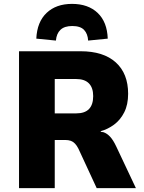

<svg xmlns="http://www.w3.org/2000/svg" viewBox="-20 -969 743 989"><path d="M78 0V-705H395Q513 -705 576.5 -647.5Q640 -590 640 -486Q640 -430 620 -390.5Q600 -351 567.5 -327Q535 -303 498 -293L500 -290L513 -288Q531 -282 547 -265Q563 -248 579 -214L680 0H478L384 -203Q376 -219 366.5 -229Q357 -239 345 -243.5Q333 -248 315 -248H262V0ZM262 -385H373Q417 -385 438.5 -407.5Q460 -430 460 -474Q460 -517 438 -539.5Q416 -562 372 -562H262ZM268 -760 167 -770Q171 -856 220 -902.5Q269 -949 351 -949Q434 -949 483 -902.5Q532 -856 535 -770L434 -760Q432 -795 413 -815Q394 -835 352 -835Q312 -835 291.5 -815.5Q271 -796 268 -760Z"/></svg>

Font: Nunito Sans 7pt SemiCondensed Black
Style: Regular
Weight: 900
Width: 4
Designer: Vernon Adams
Foundry: Vernon Adams
Version: Version 3.101;gftools[0.9.27]